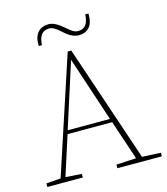

<svg xmlns="http://www.w3.org/2000/svg" viewBox="-123 -941 899 1035"><g transform="rotate(-15 326.5 -423.0)"><path d="M468 -846V-836Q468 -792 446.5 -769Q425 -746 389 -746Q350 -746 307 -786Q269 -823 242 -823Q185 -823 182 -746H164V-756Q164 -800 186 -823Q208 -846 245 -846Q279 -846 324 -807Q350 -784 363 -776.5Q376 -769 392 -769Q447 -769 450 -846ZM197 -267H433L313 -629ZM547 -25 651 -20V0H403V-20L514 -26L440 -247H191L120 -26L210 -20V0H12V-20L93 -26L307 -677H327Z"/></g></svg>

Font: TypoPRO Source Serif Pro
Style: Regular
Weight: 200
Designer: Frank Grießhammer
Foundry: Adobe Systems Incorporated
Version: Version 1.017;PS (version unavailable);hotconv 1.0.79;makeot